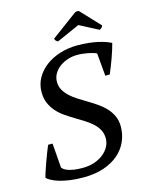

<svg xmlns="http://www.w3.org/2000/svg" viewBox="-127 -927 787 1018"><g transform="rotate(-15 267.0 -418.0)"><path d="M100.6 -69.8Q104.5 -64.5 112.1 -58.8Q119.6 -53.2 132.8 -48.6Q146 -43.9 165.5 -41Q185.1 -38.1 212.4 -38.1Q246.1 -38.1 274.9 -47.6Q303.7 -57.1 325 -73.7Q346.2 -90.3 358.2 -112.1Q370.1 -133.8 370.1 -158.2Q370.1 -185.1 358.6 -205.8Q347.2 -226.6 328.6 -243.4Q310.1 -260.3 286.1 -275.1Q262.2 -290 237.3 -304.9Q212.4 -319.8 188.5 -336.4Q164.6 -353 146 -374Q127.4 -395 116 -421.4Q104.5 -447.8 104.5 -482.4Q104.5 -524.9 124.5 -560.1Q144.5 -595.2 178.2 -620.4Q211.9 -645.5 256.8 -659.4Q301.8 -673.3 351.6 -673.3Q382.8 -673.3 410.6 -670.4Q438.5 -667.5 461.9 -662.4Q485.4 -657.2 503.4 -650.9Q521.5 -644.5 534.2 -637.7Q530.3 -622.1 523.7 -601.3Q517.1 -580.6 509.3 -558.8Q501.5 -537.1 493.2 -516.4Q484.9 -495.6 478 -479.5H453.6L442.4 -604.5Q435.1 -608.4 423.1 -612.1Q411.1 -615.7 397.2 -618.4Q383.3 -621.1 367.9 -622.8Q352.5 -624.5 337.9 -624.5Q310.5 -624.5 285.4 -616.2Q260.3 -607.9 240.5 -593.3Q220.7 -578.6 209 -558.3Q197.3 -538.1 197.3 -514.2Q197.3 -488.8 208.7 -468.8Q220.2 -448.7 238.8 -431.6Q257.3 -414.6 281.2 -399.7Q305.2 -384.8 330.3 -369.6Q355.5 -354.5 379.4 -337.9Q403.3 -321.3 421.9 -301Q440.4 -280.8 451.9 -255.6Q463.4 -230.5 463.4 -198.2Q463.4 -155.8 446.8 -117.7Q430.2 -79.6 397.5 -50.8Q364.7 -22 315.9 -5.1Q267.1 11.7 202.6 11.7Q160.6 11.7 127.9 6.8Q95.2 2 71 -5.4Q46.9 -12.7 31 -21.5Q15.1 -30.3 6.8 -38.1Q10.7 -54.2 18.1 -76.2Q25.4 -98.1 33.7 -121.1Q42 -144 50.5 -166Q59.1 -188 65.9 -204.1H90.3ZM258.3 -719.7Q251.5 -723.6 247.3 -728Q243.2 -732.4 242.2 -739.3L384.8 -844.7Q391.1 -848.1 397.7 -848.4Q404.3 -848.6 409.2 -844.7L505.9 -741.7Q504.9 -735.4 500.2 -730.5Q495.6 -725.6 487.8 -722.2L384.8 -775.9Z"/></g></svg>

Font: PT Astra Serif
Style: Italic
Weight: 400
Italic angle: -16°
Designer: A.Korolkova, I. Chaeva
Foundry: ParaType Ltd
Version: Version 1.001